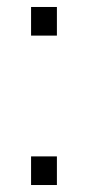

<svg xmlns="http://www.w3.org/2000/svg" viewBox="-20 -530 252 550"><path d="M69 -428V-510H143V-428ZM69 0V-82H143V0Z"/></svg>

Font: Saira Expanded Light
Style: Regular
Weight: 300
Width: 7
Designer: Hector Gatti with collaboration of the Omnibus-Type team
Foundry: Omnibus-Type
Version: Version 1.101